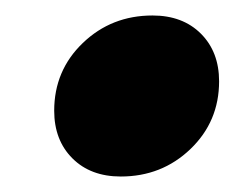

<svg xmlns="http://www.w3.org/2000/svg" viewBox="-20 -417 303 248"><path d="M263 -312Q263 -260 226 -224.5Q189 -189 136 -189Q97 -189 73.5 -212.5Q50 -236 50 -274Q50 -326 87 -361.5Q124 -397 177 -397Q216 -397 239.5 -373.5Q263 -350 263 -312Z"/></svg>

Font: TypoPRO Montserrat Alternates
Style: Italic
Weight: 800
Italic angle: -11.3°
Designer: Julieta Ulanovsky
Foundry: Julieta Ulanovsky
Version: Version 6.001